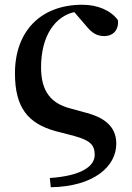

<svg xmlns="http://www.w3.org/2000/svg" viewBox="-20 -572 556 809"><path d="M194 217C377 214 470 128 470 34C470 -24 439 -71 346 -96L273 -116C196 -137 153 -186 153 -288C153 -426 216 -504 293 -521L349 -456C367 -435 387 -420 419 -420C458 -420 481 -447 477 -487C448 -527 393 -552 327 -552C152 -552 43 -441 43 -263C43 -116 100 -52 212 -20L293 1C362 20 379 40 379 81C379 128 324 169 190 178Z"/></svg>

Font: Noto Serif KR
Style: Bold
Weight: 700
Designer: Ryoko NISHIZUKA 西塚涼子 (kana & ideographs); Frank Grießhammer (Latin, Greek & Cyrillic); Wenlong ZHANG 张文龙 (bopomofo); San
Foundry: Adobe
Version: Version 2.001;hotconv 1.1.0;makeotfexe 2.6.0